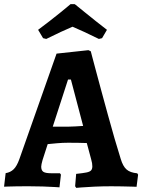

<svg xmlns="http://www.w3.org/2000/svg" viewBox="-30 -894 684 922"><path d="M336.1 8.2 330.8 0.3 335.7 -59Q368.9 -62.5 385.2 -65.8Q401.5 -69.1 407.5 -75.9Q413.4 -82.7 413.4 -95.2Q413.4 -102 412.1 -110.7Q410.8 -119.3 407.6 -129.7L386.8 -207.1Q367.9 -208.1 340.3 -208.3Q312.8 -208.5 294.9 -208.5Q271.4 -208.5 244.4 -206.2Q217.4 -203.9 199 -201.9L174.2 -125Q167.9 -102.9 167.9 -93.6Q167.9 -75.7 178.3 -68.9Q188.8 -62.1 214.8 -62.1H257.8L262.6 -55.4L255.6 5.6Q255.6 5.6 232.4 4.1Q209.1 2.5 175.6 1.5Q142 0.5 109.9 0.5Q82.7 0.5 55 0.7Q27.2 1 8.4 1.8Q-10.5 2.5 -10.5 2.5L-2.9 -62.5Q20.5 -66.4 35.7 -81.3Q50.9 -96.1 62.9 -129.6L241.6 -636.5L394.8 -653.1L406 -647.6Q406 -647.6 412.7 -621.9Q419.5 -596.1 431.2 -552.4Q442.9 -508.6 457.7 -454Q472.6 -399.4 488.5 -341.4Q504.4 -283.4 520.2 -228.7Q536.1 -174 549.7 -131Q560.3 -95.4 577.7 -80.2Q595 -64.9 629 -61.8L633.2 -55.1L625.8 3Q625.8 3 604.3 2.2Q582.7 1.5 554.3 1Q526 0.5 504 0.5Q461.9 0.5 423.2 2.3Q384.4 4.1 360.2 6.1Q336.1 8.2 336.1 8.2ZM223.3 -285.6H294.6Q310.6 -285.6 332.3 -287Q354 -288.3 369.2 -289.3L310.5 -512H296.7ZM192.2 -707 176.9 -710.7 153 -750.8Q180.6 -771 208 -792.6Q235.5 -814.1 258.5 -832.6Q281.4 -851.2 295 -862.6Q308.6 -874 308.6 -874H328.5Q328.5 -874.9 342 -863.7Q355.6 -852.5 378.6 -834Q401.6 -815.5 429 -793.5Q456.4 -771.5 483.6 -750.8L460.1 -710.7L444.8 -707Q410.3 -724.3 375 -740.5Q339.6 -756.6 318.3 -765.7Q296.8 -756.6 262.3 -740.8Q227.8 -724.9 192.2 -707Z"/></svg>

Font: Alegreya
Style: Regular
Weight: 400
Designer: Juan Pablo del Peral
Foundry: Huerta Tipografica
Version: Version 2.009